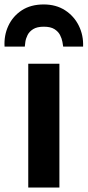

<svg xmlns="http://www.w3.org/2000/svg" viewBox="-43 -843 394 863"><path d="M84 0V-556.5H224V0ZM153.5 -823Q209 -823 249.5 -796.8Q290 -770.5 311.2 -727.5Q332.5 -684.5 330.5 -633.5H241Q240 -640.5 237.5 -655Q235 -669.5 227 -685.2Q219 -701 201.8 -712Q184.5 -723 154 -723Q123.5 -723 106 -712Q88.5 -701 80.8 -685.2Q73 -669.5 71 -655Q69 -640.5 68.5 -633.5H-22.5Q-25.5 -684.5 -5.2 -727.5Q15 -770.5 55.2 -796.8Q95.5 -823 153.5 -823Z"/></svg>

Font: Merriweather Sans SemiBold
Style: Regular
Weight: 600
Designer: Eben Sorkin
Foundry: Eben Sorkin
Version: Version 2.001